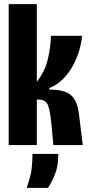

<svg xmlns="http://www.w3.org/2000/svg" viewBox="-20 -701 429 928"><path d="M22 0V-681H158V-306Q197 -355 211 -414Q225 -473 226 -528H377Q374 -496 363.5 -459Q353 -422 333.5 -385.5Q314 -349 285.5 -320Q257 -291 218 -275V-268Q262 -268 291.5 -258.5Q321 -249 338.5 -223.5Q356 -198 362 -147L380 0H238L228 -106Q222 -169 211 -194.5Q200 -220 164 -220H158V0ZM109 207Q130 147 133.5 110Q137 73 137 43H262Q262 101 246 140.5Q230 180 212 207Z"/></svg>

Font: Bricolage Grotesque 96pt Condensed Bricolage Grotesque 48pt Condensed Regular
Style: Bold
Weight: 700
Width: 3
Designer: Mathieu Triay
Foundry: Atelier Triay
Version: Version 1.001; ttfautohint (v1.8.4.7-5d5b);gftools[0.9.33.de